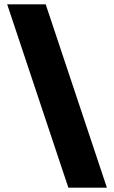

<svg xmlns="http://www.w3.org/2000/svg" viewBox="-20 -790 524 882"><path d="M294 72 13 -770H190L471 72Z"/></svg>

Font: Exo Thin ExtraBold
Style: Regular
Weight: 800
Version: Version 2.000